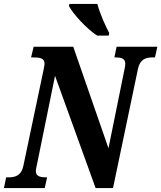

<svg xmlns="http://www.w3.org/2000/svg" viewBox="-40 -950 815 970"><path d="M451 -770H509L512 -783C495 -814 464 -882 452 -930H311L308 -920C328 -881 398 -804 451 -770ZM-20 0H186L198 -54H193C166 -54 141 -58 141 -86C141 -92 143 -102 147 -120L238 -567L443 0H531L657 -602C668 -653 699 -660 732 -660H743L755 -714H549L538 -660H544C569 -660 593 -656 593 -628C593 -621 591 -607 588 -595L508 -201L330 -714H130L117 -660H128C162 -660 185 -656 185 -628C185 -620 182 -609 179 -592L78 -112C67 -61 35 -54 2 -54H-9Z"/></svg>

Font: Noto Serif Condensed Extra
Style: Italic
Weight: 800
Width: 3
Italic angle: -12°
Designer: Monotype Design Team
Foundry: Monotype Imaging Inc.
Version: Version 1.901